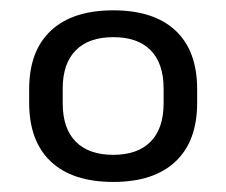

<svg xmlns="http://www.w3.org/2000/svg" viewBox="-20 -667 438 372"><path d="M199.5 -314.5Q120.5 -314.5 78.5 -354Q36.5 -393.5 36.5 -468V-494Q36.5 -568.5 78.8 -607.8Q121 -647 199.5 -647Q278 -647 320 -607.8Q362 -568.5 362 -494V-468Q362 -393.5 320 -354Q278 -314.5 199.5 -314.5ZM199.5 -367Q246.5 -367 271.8 -392.5Q297 -418 297 -467V-495.5Q297 -544 272 -569.5Q247 -595 199.5 -595Q152 -595 126.8 -569.5Q101.5 -544 101.5 -495.5V-467Q101.5 -418 126.8 -392.5Q152 -367 199.5 -367Z"/></svg>

Font: Anek Gujarati SemiExpanded
Style: Regular
Weight: 400
Width: 6
Designer: Mrunmayee Ghaisas (Gujarati), Yesha Goshar (Latin)
Foundry: Ek Type
Version: Version 1.003